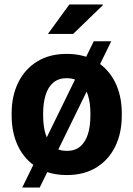

<svg xmlns="http://www.w3.org/2000/svg" viewBox="-20 -782 604 869"><path d="M282.7 10.3Q204.6 10.3 148.4 -23.9Q92.3 -58.1 62.5 -118.9Q32.7 -179.7 32.7 -258.8V-269Q32.7 -347.7 62.5 -408.4Q92.3 -469.2 148.2 -503.7Q204.1 -538.1 281.7 -538.1Q360.4 -538.1 416 -503.7Q471.7 -469.2 501.5 -408.7Q531.2 -348.1 531.2 -269V-258.8Q531.2 -179.7 501.5 -118.9Q471.7 -58.1 416 -23.9Q360.4 10.3 282.7 10.3ZM282.7 -99.1Q319.8 -99.1 343.3 -119.1Q366.7 -139.2 377.9 -175Q389.2 -210.9 389.2 -258.8V-269Q389.2 -315.9 377.9 -351.8Q366.7 -387.7 343 -408Q319.3 -428.2 281.7 -428.2Q245.1 -428.2 221.2 -408Q197.3 -387.7 186.3 -351.8Q175.3 -315.9 175.3 -269V-258.8Q175.3 -210.9 186.3 -174.8Q197.3 -138.7 221.2 -118.9Q245.1 -99.1 282.7 -99.1ZM80.6 66.9 404.3 -595.2H483.4L159.7 66.9ZM196.8 -628.4 293.9 -761.7H444.8L445.8 -758.8L311 -628.4H200.7Z"/></svg>

Font: Roboto Slab LO
Style: Bold
Weight: 700
Designer: Google
Version: Version 2.000